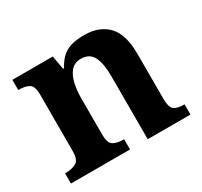

<svg xmlns="http://www.w3.org/2000/svg" viewBox="-120 -706 907 864"><g transform="rotate(-30 333.5 -274.5)"><path d="M20 0V-53H22Q56 -53 78 -65Q100 -77 100 -122V-418.4Q100 -460.2 80.5 -471.6Q61 -483 28 -483H25V-536H235L247.7 -465H252.5Q273 -503 296.5 -520.5Q320 -538 347.3 -543.5Q374.7 -549 405.9 -549Q483 -549 527 -503.2Q571 -457.4 571 -356V-123.8Q571 -77.6 587.5 -65.3Q604 -53 638 -53H641V0H419V-329Q419 -394 401.1 -429Q383.3 -464 338.8 -464Q306 -464 287.2 -442.5Q268.3 -420.9 260.2 -385.5Q252 -350.1 252 -309V-118Q252 -76 271.5 -64.5Q291 -53 324 -53H327V0Z"/></g></svg>

Font: Noto Serif NP Hmong
Style: Regular
Weight: 400
Designer: Dalton Maag Ltd
Foundry: Dalton Maag Ltd
Version: Version 1.001